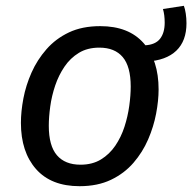

<svg xmlns="http://www.w3.org/2000/svg" viewBox="-20 -629 662 661"><path d="M254 12Q156 12 104 -47Q52 -106 52 -206Q52 -245 60.5 -290Q69 -335 88.5 -379Q108 -423 140 -459.5Q172 -496 217.5 -517.5Q263 -539 325 -539Q423 -539 474.5 -480.5Q526 -422 526 -321Q526 -283 517.5 -238Q509 -193 490 -149Q471 -105 439.5 -68.5Q408 -32 362 -10Q316 12 254 12ZM257 -62Q298 -62 327.5 -80Q357 -98 377 -127.5Q397 -157 408.5 -192.5Q420 -228 425 -264.5Q430 -301 430 -331Q430 -400 402.5 -432.5Q375 -465 322 -465Q281 -465 251.5 -447Q222 -429 202 -399.5Q182 -370 170 -334.5Q158 -299 153 -262.5Q148 -226 148 -196Q148 -127 176 -94.5Q204 -62 257 -62ZM485 -417 479 -473Q515 -475 531 -495.5Q547 -516 547 -551Q547 -564 545.5 -576Q544 -588 541 -598L613 -609Q617 -599 619.5 -582.5Q622 -566 622 -549Q622 -488 587 -454.5Q552 -421 485 -417Z"/></svg>

Font: Fira Sans Variable
Style: Italic
Weight: 397
Italic angle: -8°
Designer: Carrois Corporate & Edenspiekermann AG
Foundry: Carrois Corporate GbR & Edenspiekermann AG
Version: Version 4.202